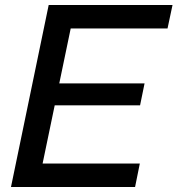

<svg xmlns="http://www.w3.org/2000/svg" viewBox="-20 -749 711 769"><path d="M24 0 175 -729H671L651 -635H237L269 -663L145 -67L125 -94H540L521 0ZM176 -327 192 -415H559L541 -327Z"/></svg>

Font: Mona Sans ExtraLight Medium
Style: Italic
Weight: 500
Italic angle: -11.6951°
Version: Version 2.000